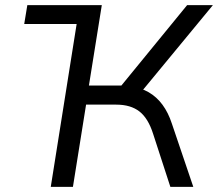

<svg xmlns="http://www.w3.org/2000/svg" viewBox="-20 -725 846 745"><path d="M74 -632 86 -705H374L363 -632ZM177 0 289 -705H375L325 -393H461L437 -376L706 -705H806L523 -362L486 -389Q526 -385 557 -367Q588 -349 610.5 -318.5Q633 -288 647 -245L730 0H641L574 -206Q555 -266 521 -292.5Q487 -319 431 -319H314L263 0Z"/></svg>

Font: Nunito Sans 10pt
Style: Italic
Weight: 400
Italic angle: -9°
Designer: Vernon Adams
Foundry: Vernon Adams
Version: Version 3.101;gftools[0.9.27]